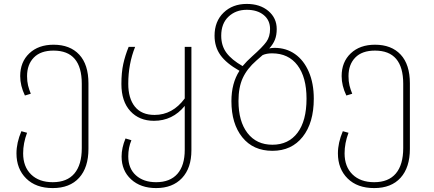

<svg xmlns="http://www.w3.org/2000/svg" viewBox="-20 -759 2214 979"><path d="M431 -334V0Q431 95 383.5 147.5Q336 200 249 200Q163 200 113.5 151Q64 102 64 23Q64 -31 89 -90L118 -82Q98 -29 98 23Q98 91 138.5 130.5Q179 170 249 170Q322 170 359.5 125.5Q397 81 397 -4V-332Q397 -501 253 -501Q187 -501 152.5 -465.5Q118 -430 118 -371Q118 -344 123 -323.5Q128 -303 137 -281L107 -272Q83 -322 83 -371Q83 -443 129.5 -487Q176 -531 253 -531Q337 -531 384 -480.5Q431 -430 431 -334Z M956 -520V7Q956 98 908 149Q860 200 776 200Q697 200 648.5 155.5Q600 111 600 39Q600 -5 620 -53L650 -44Q634 -6 634 38Q634 100 673 135Q712 170 776 170Q847 170 884.5 127.5Q922 85 922 5V-219Q860 -143 765 -143Q690 -143 644.5 -192.5Q599 -242 599 -331Q599 -389 608.5 -432.5Q618 -476 636 -520H669Q634 -433 634 -332Q634 -257 668 -215Q702 -173 768 -173Q860 -173 922 -257V-520Z M1580 -256Q1580 -133 1523.5 -61.5Q1467 10 1369 10Q1271 10 1215.5 -59Q1160 -128 1160 -243Q1160 -335 1201 -398Q1134 -436 1104 -478Q1074 -520 1074 -577Q1074 -650 1120 -694.5Q1166 -739 1238 -739Q1306 -739 1348.5 -703Q1391 -667 1391 -611Q1391 -580 1382 -557Q1373 -534 1353 -512Q1366 -515 1380 -515Q1439 -515 1484 -483.5Q1529 -452 1554.5 -393Q1580 -334 1580 -256ZM1217 -422Q1238 -447 1266 -472Q1319 -519 1338 -545.5Q1357 -572 1357 -611Q1357 -656 1324.5 -682.5Q1292 -709 1238 -709Q1182 -709 1145 -674Q1108 -639 1108 -577Q1108 -526 1134.5 -490Q1161 -454 1217 -422ZM1543 -256Q1543 -365 1497 -426Q1451 -487 1367 -487Q1339 -487 1319 -478L1287 -450Q1240 -409 1218 -361.5Q1196 -314 1196 -244Q1196 -140 1242 -80.5Q1288 -21 1369 -21Q1451 -21 1497 -82Q1543 -143 1543 -256Z M2070 -334V0Q2070 95 2022.5 147.5Q1975 200 1888 200Q1802 200 1752.5 151Q1703 102 1703 23Q1703 -31 1728 -90L1757 -82Q1737 -29 1737 23Q1737 91 1777.5 130.5Q1818 170 1888 170Q1961 170 1998.5 125.5Q2036 81 2036 -4V-332Q2036 -501 1892 -501Q1826 -501 1791.5 -465.5Q1757 -430 1757 -371Q1757 -344 1762 -323.5Q1767 -303 1776 -281L1746 -272Q1722 -322 1722 -371Q1722 -443 1768.5 -487Q1815 -531 1892 -531Q1976 -531 2023 -480.5Q2070 -430 2070 -334Z"/></svg>

Font: FiraGO UltraLight
Style: Regular
Weight: 200
Designer: bBox Type
Foundry: bBox Type GmbH
Version: Version 1.001